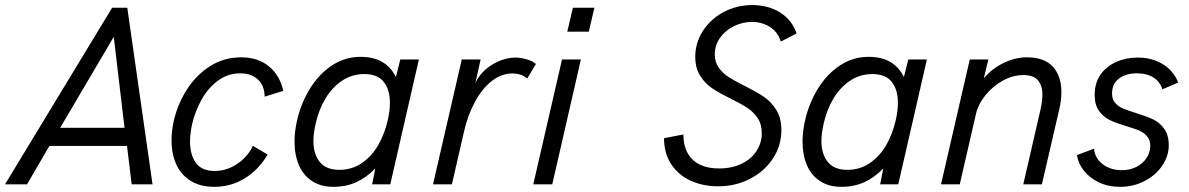

<svg xmlns="http://www.w3.org/2000/svg" viewBox="-46 -720 4646 750"><path d="M-26.4 0 392.1 -689.9H451.2L549.8 0H468.3L450.2 -149.9H147L59.6 0ZM189 -220.7H440.4L398.4 -576.2Z M624 -172.4Q624 -207.5 633.3 -250Q648.9 -315.9 685.3 -372.1Q721.7 -428.2 775.6 -462.2Q829.6 -496.1 896 -496.1Q961.9 -496.1 1004.6 -460.7Q1047.4 -425.3 1060.5 -365.2L987.8 -342.3Q987.3 -385.7 961.2 -409.7Q935.1 -433.6 892.6 -433.6Q843.8 -433.6 804.9 -404.5Q766.1 -375.5 741.2 -330.6Q716.3 -285.6 704.6 -235.8Q696.3 -196.8 696.3 -167Q696.3 -115.7 719 -84Q741.7 -52.2 793 -52.2Q839.4 -52.2 880.4 -79.6Q921.4 -106.9 941.9 -150.4L999.5 -116.2Q963.4 -55.7 909.4 -22.9Q855.5 9.8 791.5 9.8Q735.8 9.8 698.2 -13.9Q660.6 -37.6 642.3 -78.6Q624 -119.6 624 -172.4Z M1590.3 -487.8 1478.5 0H1407.7L1419.9 -62Q1386.7 -27.3 1346.7 -8.8Q1306.6 9.8 1256.3 9.8Q1207 9.8 1172.9 -12.7Q1138.7 -35.2 1121.6 -75Q1104.5 -114.7 1104.5 -166.5Q1104.5 -207 1114.7 -251Q1130.9 -319.8 1166.3 -376.2Q1201.7 -432.6 1252.2 -465.3Q1302.7 -498 1361.8 -498Q1414.6 -498 1448.7 -477.1Q1482.9 -456.1 1500.5 -418.9L1517.6 -487.8ZM1477.1 -318.4Q1477.1 -370.1 1452.9 -400.4Q1428.7 -430.7 1377 -430.7Q1328.6 -430.7 1289.6 -404.3Q1250.5 -377.9 1224.6 -334Q1198.7 -290 1187 -236.8Q1178.2 -198.2 1178.2 -169.9Q1178.2 -118.2 1203.1 -87.4Q1228 -56.6 1279.3 -56.6Q1328.6 -56.6 1367.2 -82.8Q1405.8 -108.9 1431.2 -152.8Q1456.5 -196.8 1468.8 -251Q1477.1 -287.1 1477.1 -318.4Z M1757.8 -487.8H1831.5L1811 -396.5Q1825.7 -427.2 1852.1 -449.7Q1878.4 -472.2 1908.9 -483.6Q1939.5 -495.1 1967.3 -495.1Q1988.3 -495.1 2011.5 -488.3Q2034.7 -481.4 2047.4 -470.2L2013.2 -413.1Q2002 -423.8 1986.6 -428.5Q1971.2 -433.1 1956.5 -433.1Q1912.6 -433.1 1874.5 -403.1Q1836.4 -373 1808.6 -321Q1780.8 -269 1766.1 -204.1L1719.2 0H1645.5Z M2169.9 -596.2 2191.9 -689.9H2275.9L2253.9 -596.2ZM2037.1 0 2149.4 -487.8H2223.1L2111.3 0Z M2547.9 -180.2 2623.5 -194.8Q2623.5 -131.3 2659.4 -96.7Q2695.3 -62 2763.2 -62Q2813 -62 2850.8 -80.3Q2888.7 -98.6 2909.2 -130.4Q2929.7 -162.1 2929.7 -200.2Q2929.7 -234.9 2913.3 -259Q2897 -283.2 2873 -298.8Q2849.1 -314.5 2807.6 -335Q2762.2 -357.4 2735.1 -375.7Q2708 -394 2689 -424.1Q2669.9 -454.1 2669.9 -498Q2669.9 -553.2 2700 -599.6Q2730 -646 2781 -673.1Q2832 -700.2 2892.6 -700.2Q2955.6 -700.2 3001.7 -670.9Q3047.9 -641.6 3065.9 -589.4L3003.9 -557.6Q2993.2 -594.2 2962.2 -614.3Q2931.2 -634.3 2891.1 -634.3Q2854 -634.3 2820.6 -617.7Q2787.1 -601.1 2766.6 -572.3Q2746.1 -543.5 2746.1 -507.8Q2746.1 -477.5 2761.5 -455.8Q2776.9 -434.1 2799.6 -419.4Q2822.3 -404.8 2861.8 -384.8Q2909.2 -361.3 2937.7 -342Q2966.3 -322.8 2986.3 -290.8Q3006.3 -258.8 3006.3 -211.9Q3006.3 -151.4 2973.4 -101.1Q2940.4 -50.8 2883.8 -21.5Q2827.1 7.8 2758.8 7.8Q2700.7 7.8 2652.6 -13.9Q2604.5 -35.6 2576.2 -78.1Q2547.9 -120.6 2547.9 -180.2Z M3574.7 -487.8 3462.9 0H3392.1L3404.3 -62Q3371.1 -27.3 3331.1 -8.8Q3291 9.8 3240.7 9.8Q3191.4 9.8 3157.2 -12.7Q3123 -35.2 3106 -75Q3088.9 -114.7 3088.9 -166.5Q3088.9 -207 3099.1 -251Q3115.2 -319.8 3150.6 -376.2Q3186 -432.6 3236.6 -465.3Q3287.1 -498 3346.2 -498Q3398.9 -498 3433.1 -477.1Q3467.3 -456.1 3484.9 -418.9L3502 -487.8ZM3461.4 -318.4Q3461.4 -370.1 3437.3 -400.4Q3413.1 -430.7 3361.3 -430.7Q3313 -430.7 3273.9 -404.3Q3234.9 -377.9 3209 -334Q3183.1 -290 3171.4 -236.8Q3162.6 -198.2 3162.6 -169.9Q3162.6 -118.2 3187.5 -87.4Q3212.4 -56.6 3263.7 -56.6Q3313 -56.6 3351.6 -82.8Q3390.1 -108.9 3415.5 -152.8Q3440.9 -196.8 3453.1 -251Q3461.4 -287.1 3461.4 -318.4Z M3742.2 -487.8H3814.9L3796.9 -414.1Q3829.1 -452.1 3874.3 -474.1Q3919.4 -496.1 3964.8 -496.1Q4034.2 -496.1 4067.1 -459.2Q4100.1 -422.4 4100.1 -360.4Q4100.1 -329.1 4091.8 -293L4023.9 0H3951.2L4018.6 -292.5Q4025.9 -325.2 4025.9 -349.6Q4025.9 -385.3 4008.8 -406Q3991.7 -426.8 3951.2 -426.8Q3911.1 -426.8 3871.8 -405.3Q3832.5 -383.8 3803.7 -348.4Q3774.9 -313 3766.1 -273.9L3703.1 0H3629.9Z M4161.1 -114.3 4227.5 -139.2Q4229.5 -114.7 4244.1 -95.7Q4258.8 -76.7 4282.7 -65.9Q4306.6 -55.2 4335.4 -55.2Q4368.2 -55.2 4393.6 -68.4Q4418.9 -81.5 4433.1 -103.5Q4447.3 -125.5 4447.3 -149.9Q4447.3 -172.9 4434.8 -187.5Q4422.4 -202.1 4403.8 -210Q4385.3 -217.8 4353 -227.5Q4313.5 -239.3 4289.1 -251Q4264.6 -262.7 4247.3 -286.4Q4230 -310.1 4230 -349.6Q4230 -395.5 4252.7 -428.2Q4275.4 -460.9 4314 -478Q4352.5 -495.1 4398.4 -495.1Q4439.5 -495.1 4471.9 -481.7Q4504.4 -468.3 4525.6 -446Q4546.9 -423.8 4556.2 -397.5L4494.6 -371.1Q4485.4 -400.4 4460 -417Q4434.6 -433.6 4395 -433.6Q4352.5 -433.6 4325.2 -413.3Q4297.9 -393.1 4297.9 -354Q4297.9 -332 4310.3 -317.9Q4322.8 -303.7 4341.3 -295.9Q4359.9 -288.1 4392.1 -278.3Q4433.1 -265.6 4458.3 -253.7Q4483.4 -241.7 4501.5 -217.3Q4519.5 -192.9 4519.5 -152.3Q4519.5 -110.8 4494.1 -73.2Q4468.8 -35.6 4425 -12.9Q4381.3 9.8 4329.6 9.8Q4283.2 9.8 4246.3 -7.8Q4209.5 -25.4 4187.3 -54Q4165 -82.5 4161.1 -114.3Z"/></svg>

Font: Acari Sans
Style: Italic
Weight: 400
Italic angle: -13°
Designer: Alfredo Marco Pradil and Stefan Peev
Foundry: Hanken Design Co.
Version: Version 1.045;January 11, 2019;FontCreator 11.5.0.2425 64-bi